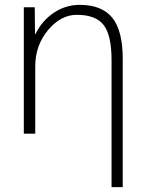

<svg xmlns="http://www.w3.org/2000/svg" viewBox="-20 -550 598 790"><path d="M296 -489Q230 -489 177.5 -426Q125 -363 125 -277V0H78V-520H123L124 -410H126Q153 -465 201.5 -497.5Q250 -530 308 -530Q399 -530 442 -477Q485 -424 485 -307V220H439V-303Q439 -405 406.5 -447Q374 -489 296 -489Z"/></svg>

Font: M PLUS 1p Light
Style: Regular
Weight: 300
Version: Version 1.061